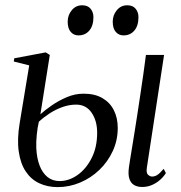

<svg xmlns="http://www.w3.org/2000/svg" viewBox="-20 -716 702 746"><path d="M532 10.5Q514.5 10.5 501.5 3.2Q488.5 -4 482.8 -21Q477 -38 481 -66.5Q482 -74 485 -92.8Q488 -111.5 492.5 -139Q497 -166.5 502.5 -200.5Q508 -234.5 513.8 -272.5Q519.5 -310.5 525.5 -350Q531.5 -389.5 537 -428.2Q542.5 -467 547 -502.5H617.5L550.5 -64Q547.5 -44 555.2 -37Q563 -30 571 -30Q581 -30 590.5 -35.8Q600 -41.5 616 -60L624.5 -43.5Q615.5 -29 601.5 -16.8Q587.5 -4.5 570 3Q552.5 10.5 532 10.5ZM204 11Q164.5 11 132.5 -4Q100.5 -19 80 -49.8Q59.5 -80.5 52.8 -127.5Q46 -174.5 56.5 -238L93.5 -462L33.5 -477L35.5 -489.5L157.5 -512.5L173.5 -502.5L137 -272Q154 -287.5 180.5 -306Q207 -324.5 239 -338.2Q271 -352 305 -352Q348.5 -352 378 -334.8Q407.5 -317.5 422.5 -287.5Q437.5 -257.5 437.5 -219Q437.5 -171 418.2 -129.2Q399 -87.5 366.2 -56Q333.5 -24.5 291.5 -6.8Q249.5 11 204 11ZM211.5 -12.5Q248 -12.5 281.5 -36.2Q315 -60 336.2 -102.2Q357.5 -144.5 357.5 -200Q357.5 -246.5 336 -278Q314.5 -309.5 276 -309.5Q248.5 -309.5 221.8 -299.8Q195 -290 171.8 -274.8Q148.5 -259.5 131 -243Q125.5 -220.5 122.8 -192Q120 -163.5 121 -140Q123 -101 134 -72.5Q145 -44 164.5 -28.2Q184 -12.5 211.5 -12.5ZM285 -578.5Q266.5 -578.5 254.8 -592Q243 -605.5 243 -632Q243 -657 258.8 -676.2Q274.5 -695.5 299.5 -695.5Q321 -695.5 332 -682Q343 -668.5 343 -649.5Q343 -616 327 -597.2Q311 -578.5 285 -578.5ZM460 -578.5Q441.5 -578.5 429.8 -592Q418 -605.5 418 -632Q418 -657 433.8 -676.2Q449.5 -695.5 474.5 -695.5Q496 -695.5 507 -682Q518 -668.5 518 -649.5Q518 -616 502 -597.2Q486 -578.5 460 -578.5Z"/></svg>

Font: Merriweather 144pt Light
Style: Italic
Weight: 300
Italic angle: -7.8°
Version: Version 2.101